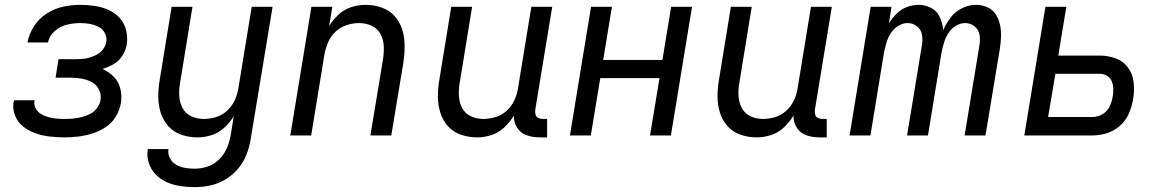

<svg xmlns="http://www.w3.org/2000/svg" viewBox="-20 -558 4792 791"><path d="M246 8Q274 8 303 4.5Q332 1 360.5 -8Q389 -17 415 -34Q441 -51 457 -77.5Q473 -104 478 -133Q483 -163 476 -192Q469 -221 449 -241.5Q429 -262 402 -274Q426 -281 448.5 -294Q471 -307 484.5 -329Q498 -351 502 -374Q507 -405 499.5 -434Q492 -463 473 -484Q454 -505 427.5 -517Q401 -529 371 -533.5Q341 -538 311 -538Q276 -538 240.5 -530.5Q205 -523 173 -502.5Q141 -482 120.5 -450.5Q100 -419 93 -383H178Q183 -411 206 -430.5Q229 -450 256.5 -456.5Q284 -463 311 -463Q331 -463 350 -459.5Q369 -456 386 -447.5Q403 -439 412 -421.5Q421 -404 418 -385Q415 -369 404.5 -355Q394 -341 379 -333Q364 -325 348 -320.5Q332 -316 316 -315Q300 -314 284 -314H221L209 -238H271Q294 -238 316.5 -234Q339 -230 358.5 -219.5Q378 -209 388 -188.5Q398 -168 394 -145Q391 -128 379.5 -112.5Q368 -97 351 -88.5Q334 -80 316 -75.5Q298 -71 280.5 -69.5Q263 -68 246 -68Q229 -68 212 -69.5Q195 -71 179 -75.5Q163 -80 149.5 -88Q136 -96 127.5 -110.5Q119 -125 122 -142L123 -145H38Q37 -141 36 -138Q31 -108 42.5 -80.5Q54 -53 77 -35.5Q100 -18 127.5 -8.5Q155 1 185 4.5Q215 8 246 8Z M782 213Q814 213 846.5 206Q879 199 909 181Q939 163 961.5 136Q984 109 996 77.5Q1008 46 1013 14L1103 -530H1017L962 -194Q958 -169 947 -145Q936 -121 915.5 -102Q895 -83 869.5 -75.5Q844 -68 819 -68Q792 -68 768 -79Q744 -90 732 -113Q720 -136 718.5 -163Q717 -190 722 -217L773 -530H687L638 -229Q632 -194 632 -160Q632 -126 642 -94Q652 -62 673.5 -38Q695 -14 727 -3Q759 8 793 8Q822 8 851 -1Q880 -10 903.5 -31.5Q927 -53 943 -79L930 1Q925 28 914 53.5Q903 79 882 99.5Q861 120 834.5 128.5Q808 137 782 137Q761 137 741.5 133.5Q722 130 705.5 120.5Q689 111 680 93.5Q671 76 674 56H589Q584 85 593 113Q602 141 621.5 161Q641 181 667 192.5Q693 204 722.5 208.5Q752 213 782 213Z M1176 0H1262L1317 -336Q1322 -361 1332.5 -385.5Q1343 -410 1363.5 -428.5Q1384 -447 1409.5 -455Q1435 -463 1460 -463Q1487 -463 1511 -452Q1535 -441 1547.5 -418Q1560 -395 1561 -368Q1562 -341 1558 -314L1506 0H1592L1642 -301Q1647 -336 1647 -370.5Q1647 -405 1637 -436.5Q1627 -468 1605.5 -492Q1584 -516 1552 -527Q1520 -538 1486 -538Q1457 -538 1428 -529Q1399 -520 1375.5 -498.5Q1352 -477 1336 -451L1349 -530H1263Z M1945 8Q1975 8 2004.5 -1.5Q2034 -11 2057.5 -33Q2081 -55 2097 -82Q2096 -55 2110.5 -32Q2125 -9 2150.5 -0.5Q2176 8 2204 8H2234V-68H2217Q2206 -68 2197.5 -72Q2189 -76 2186.5 -85.5Q2184 -95 2185 -105L2255 -530H2169L2114 -194Q2110 -169 2099 -145Q2088 -121 2067.5 -102Q2047 -83 2021.5 -75.5Q1996 -68 1971 -68Q1944 -68 1920 -79Q1896 -90 1884 -113Q1872 -136 1870.5 -163Q1869 -190 1874 -217L1925 -530H1839L1790 -229Q1784 -194 1784 -160Q1784 -126 1794 -94Q1804 -62 1825.5 -38Q1847 -14 1879 -3Q1911 8 1945 8Z M2328 0H2414L2453 -236H2697L2658 0H2744L2831 -530H2745L2709 -311H2465L2501 -530H2415Z M3097 8Q3127 8 3156.5 -1.5Q3186 -11 3209.5 -33Q3233 -55 3249 -82Q3248 -55 3262.5 -32Q3277 -9 3302.5 -0.5Q3328 8 3356 8H3386V-68H3369Q3358 -68 3349.5 -72Q3341 -76 3338.5 -85.5Q3336 -95 3337 -105L3407 -530H3321L3266 -194Q3262 -169 3251 -145Q3240 -121 3219.5 -102Q3199 -83 3173.5 -75.5Q3148 -68 3123 -68Q3096 -68 3072 -79Q3048 -90 3036 -113Q3024 -136 3022.5 -163Q3021 -190 3026 -217L3077 -530H2991L2942 -229Q2936 -194 2936 -160Q2936 -126 2946 -94Q2956 -62 2977.5 -38Q2999 -14 3031 -3Q3063 8 3097 8Z M3480 0H3566L3622 -342Q3626 -362 3632 -382Q3638 -402 3649.5 -420.5Q3661 -439 3680 -451Q3699 -463 3719 -463Q3741 -463 3758 -449.5Q3775 -436 3778.5 -414.5Q3782 -393 3778 -371L3717 0H3803L3859 -342Q3863 -362 3869 -382Q3875 -402 3886.5 -420.5Q3898 -439 3917 -451Q3936 -463 3956 -463Q3978 -463 3995 -449.5Q4012 -436 4015.5 -414.5Q4019 -393 4015 -371L3954 0H4040L4099 -356Q4103 -381 4104 -406Q4105 -431 4100 -455Q4095 -479 4082.5 -498.5Q4070 -518 4048 -528Q4026 -538 4001 -538Q3972 -538 3944 -524.5Q3916 -511 3897 -486.5Q3878 -462 3866 -434Q3863 -462 3852 -487Q3841 -512 3817 -525Q3793 -538 3764 -538Q3740 -538 3716 -529Q3692 -520 3673.5 -501.5Q3655 -483 3642 -461L3653 -530H3567Z M4200 0H4480Q4509 0 4539 -9Q4569 -18 4593.5 -39.5Q4618 -61 4630.5 -90Q4643 -119 4648 -148Q4654 -183 4650.5 -217.5Q4647 -252 4627.5 -279Q4608 -306 4576.5 -317.5Q4545 -329 4510 -329H4340L4373 -530H4287ZM4480 -76H4298L4328 -254H4510Q4526 -254 4540 -246Q4554 -238 4560 -223.5Q4566 -209 4566.5 -192.5Q4567 -176 4564 -160Q4561 -139 4551 -118.5Q4541 -98 4521 -87Q4501 -76 4480 -76Z"/></svg>

Font: Iosevka Sparkle
Style: Italic
Weight: 400
Italic angle: -9°
Designer: Belleve Invis
Foundry: Belleve Invis
Version: Version 4.5.0; ttfautohint (v1.8.3)